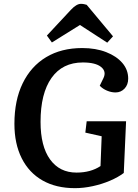

<svg xmlns="http://www.w3.org/2000/svg" viewBox="-20 -965 718 999"><path d="M636 -334 624 -65Q595 -43 553 -25Q511 -7 463 3.5Q415 14 370 14Q272 14 201.5 -26Q131 -66 93 -141.5Q55 -217 55 -321Q55 -443 98 -531.5Q141 -620 220 -667.5Q299 -715 408 -715Q478 -715 532 -694Q586 -673 616.5 -637.5Q647 -602 647 -556Q647 -524 628 -504Q609 -484 581 -484Q559 -484 536.5 -493.5Q514 -503 499 -519L518 -558Q535 -593 506 -616.5Q477 -640 411 -640Q305 -640 248 -559.5Q191 -479 191 -331Q191 -204 240.5 -135.5Q290 -67 378 -67Q452 -67 503 -101L509 -256L424 -275L431 -334ZM568 -776 538 -743 396 -835 250 -744 224 -780 349 -914Q378 -945 401 -945Q410 -945 417 -943.5Q424 -942 431 -940Z"/></svg>

Font: Literata 12pt SemiBold
Style: Italic
Weight: 600
Italic angle: -2°
Designer: Latin by Veronika Burian and Jose Scaglione. Greek by Irene Vlachou. Cyrillic by Vera Evstafieva
Foundry: TypeTogether
Version: Version 3.002